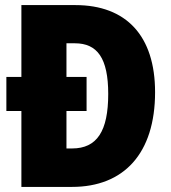

<svg xmlns="http://www.w3.org/2000/svg" viewBox="-20 -734 671 754"><path d="M276 -714H64V-432H5V-298H64V0H263C466 0 589 -131 589 -372C589 -593 476 -714 276 -714ZM274 -564C362 -564 405 -506 405 -365C405 -219 361 -151 263 -151H241V-298H320V-432H241V-564Z"/></svg>

Font: Noto Sans Hebrew Condensed Black
Style: Regular
Weight: 900
Width: 3
Designer: Monotype Design Team
Foundry: Monotype Imaging Inc.
Version: Version 2.004